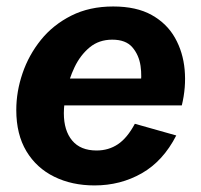

<svg xmlns="http://www.w3.org/2000/svg" viewBox="-20 -560 622 593"><path d="M272 12.7Q202.1 12.7 147.5 -14.2Q92.8 -41 61.5 -93Q30.3 -145 30.3 -220.2Q30.3 -277.3 49.6 -333.7Q68.8 -390.1 106.4 -436.8Q144 -483.4 200.2 -511.7Q256.3 -540 329.6 -540Q401.4 -540 448.5 -513.7Q495.6 -487.3 520.5 -443.1Q545.4 -398.9 550.3 -344.7Q555.2 -290.5 541.5 -234.4H124L141.1 -317.4H433.1L413.1 -292Q418.9 -322.8 414.1 -356.4Q409.2 -390.1 388.9 -413.8Q368.7 -437.5 326.7 -437.5Q285.6 -437.5 256.8 -413.6Q228 -389.6 210.4 -352.8Q192.9 -315.9 185.1 -277.3Q177.2 -238.8 177.2 -210.4Q177.2 -156.7 202.9 -126Q228.5 -95.2 278.3 -95.2Q315.4 -95.2 344.2 -114.5Q373 -133.8 396.5 -177.7L524.4 -141.6Q483.9 -62.5 418 -24.9Q352.1 12.7 272 12.7Z"/></svg>

Font: Schibsted Grotesk
Style: Bold Italic
Weight: 700
Italic angle: -12°
Designer: Bakken & Baeck AS, Henrik Kongsvoll
Foundry: Schibsted ASA
Version: Version 1.100;gftools[0.9.25]